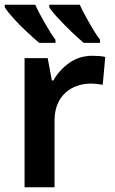

<svg xmlns="http://www.w3.org/2000/svg" viewBox="-22 -786 481 806"><path d="M184.6 -766.1V-755.9C191.4 -744.6 203.6 -729 221.7 -710C239.3 -690.9 257.8 -671.9 277.8 -652.8C297.9 -633.8 314.9 -618.2 329.6 -606H397.9V-619.1C383.8 -637.7 369.1 -661.1 353 -689.5C336.9 -717.8 323.2 -743.2 313 -766.1ZM-2 -766.1V-755.9C4.4 -744.6 16.6 -729 33.7 -710C50.8 -690.9 69.8 -671.9 90.3 -652.8C110.4 -633.8 127.9 -618.2 142.6 -606H210.9V-619.1C196.8 -637.7 182.1 -661.1 166 -689.5C149.9 -717.8 136.2 -743.2 126 -766.1ZM365.2 -551.8C328.6 -551.8 295.9 -541.5 268.1 -521.5C240.2 -501.5 218.3 -477.1 202.1 -448.2H195.8L178.2 -542H81.1V0H207V-280.8C207 -385.7 279.8 -435.1 359.9 -435.1C375 -435.1 395.5 -432.6 409.2 -430.2L419.9 -546.9C405.8 -550.8 382.3 -551.8 365.2 -551.8Z"/></svg>

Font: Noto Reveo Sans
Style: Regular
Weight: 600
Designer: Monotype Design Team
Foundry: Monotype Imaging Inc.
Version: Version 2.007